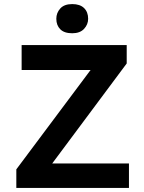

<svg xmlns="http://www.w3.org/2000/svg" viewBox="-20 -921 708 941"><path d="M60 0V-91L424 -578H86V-700H601V-610L236 -120H612V0ZM334 -758Q295 -758 275.5 -777.5Q256 -797 256 -829Q256 -858 275.5 -879.5Q295 -901 334 -901Q372 -901 392 -881.5Q412 -862 412 -829Q412 -801 392 -779.5Q372 -758 334 -758Z"/></svg>

Font: Lexend Deca Medium
Style: Regular
Weight: 500
Designer: Bonnie Shaver-Troup, Thomas Jockin
Foundry: Lexend
Version: Version 1.008; ttfautohint (v1.8.4.7-5d5b)